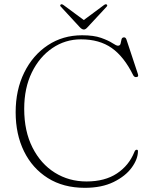

<svg xmlns="http://www.w3.org/2000/svg" viewBox="-20 -883 721 920"><path d="M641 -159Q641 -121 611.2 -80Q581.5 -39 524.5 -11Q467.5 17 386.5 17Q283.5 17 209.2 -29.8Q135 -76.5 95 -158Q55 -239.5 55 -345Q55 -452 96 -535.2Q137 -618.5 209 -666.2Q281 -714 373.5 -714Q429.5 -714 464.5 -701.5Q499.5 -689 518.5 -676.5Q537.5 -664 545 -664Q555.5 -664 557.8 -674Q560 -684 562.2 -694Q564.5 -704 574.5 -704Q582.5 -704 586 -693.5L640.5 -529Q646 -513.5 631.5 -513.5Q623 -513.5 618 -523Q574 -612 515 -653.2Q456 -694.5 368 -694.5Q292.5 -694.5 230.8 -652.5Q169 -610.5 132.5 -535.8Q96 -461 96 -361.5Q96 -254 135.8 -175.8Q175.5 -97.5 243 -55.5Q310.5 -13.5 394.5 -13.5Q482.5 -13.5 540.2 -51.8Q598 -90 624 -155Q628 -165.5 635 -165.5Q641 -165.5 641 -159ZM400 -753Q390 -741.5 382 -741.5Q372.5 -741.5 362 -753L272 -850.5Q265 -857.5 271.5 -861.5Q276 -864.5 284 -859L381.5 -787L478.5 -859Q486.5 -864.5 491 -861.5Q497 -857.5 490.5 -850.5Z"/></svg>

Font: Fraunces 9pt S000 Thin
Style: Regular
Weight: 100
Version: Version 1.000; ttfautohint (v1.8.3)